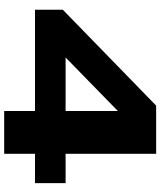

<svg xmlns="http://www.w3.org/2000/svg" viewBox="54 -804 750 897"><g transform="rotate(90 428.5 -355.0)"><path d="M25 -144V-274L473 -710H698V-287H835V-144H698V0H498V-144ZM248 -287H498V-531Z"/></g></svg>

Font: Special Gothic Expanded One
Style: Regular
Weight: 400
Designer: Alistair McCready
Foundry: Monolith
Version: Version 1.010; ttfautohint (v1.8.4.7-5d5b)